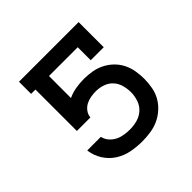

<svg xmlns="http://www.w3.org/2000/svg" viewBox="-142 -648 783 783"><g transform="rotate(-45 250.0 -256.0)"><path d="M252 8Q221 8 190 2Q159 -4 132.5 -21Q106 -38 89 -65Q72 -92 68 -123V-125H146L147 -122Q151 -106 162.5 -93.5Q174 -81 188.5 -74Q203 -67 219.5 -64.5Q236 -62 252 -62Q274 -62 295 -68Q316 -74 332 -88.5Q348 -103 355 -124.5Q362 -146 362 -167Q362 -187 356.5 -207Q351 -227 337.5 -242Q324 -257 304 -264Q284 -271 264 -271Q249 -271 234 -268.5Q219 -266 205.5 -259Q192 -252 182.5 -239Q173 -226 172 -211H94V-450H69V-520H413V-375H338V-450H172V-323Q193 -333 217 -337Q241 -341 264 -341Q288 -341 311 -337Q334 -333 355 -322.5Q376 -312 393 -295.5Q410 -279 420.5 -258Q431 -237 435 -213.5Q439 -190 439 -167Q439 -143 434.5 -118.5Q430 -94 418 -73Q406 -52 387.5 -35.5Q369 -19 347 -9Q325 1 300.5 4.5Q276 8 252 8Z"/></g></svg>

Font: Iosevka Slab
Style: Regular
Weight: 400
Monospace: yes
Designer: Belleve Invis
Foundry: Belleve Invis
Version: Version 11.2.4; ttfautohint (v1.8.3)